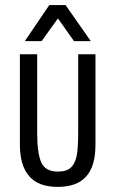

<svg xmlns="http://www.w3.org/2000/svg" viewBox="-20 -731 455 759"><path d="M58.6 -516.6H127V-205.1Q127 -124 143.6 -87.9Q160.2 -52.7 209 -52.7Q243.2 -52.7 259.8 -68.4Q276.4 -83 283.2 -115.2Q289.1 -147.5 289.1 -205.1V-516.6H357.4V-159.2Q357.4 -74.2 321.3 -34.2Q285.2 7.8 208 7.8Q131.8 7.8 95.7 -34.2Q58.6 -76.2 58.6 -159.2ZM174.8 -710.9H239.3L338.9 -568.4H272.5L209 -658.2L144.5 -568.4H78.1Z"/></svg>

Font: Dinish Condensed
Style: Regular
Weight: 400
Width: 3
Designer: Bert Driehuis
Foundry: Playbeing
Version: Version 3.006; git-39231f3c-release